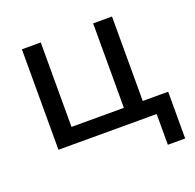

<svg xmlns="http://www.w3.org/2000/svg" viewBox="-115 -610 896 880"><g transform="rotate(-20 333.0 -170.0)"><path d="M79.5 0V-490H171.5V-78H427V-490H519V0ZM558.5 150V0H469V-78H643V150Z"/></g></svg>

Font: Geologica Cursive Light
Style: Regular
Weight: 300
Designer: Sindre Bremnes, Frode Helland
Foundry: Monokrom Skriftforlag AS
Version: Version 1.010;gftools[0.9.28]